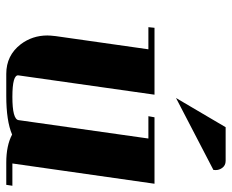

<svg xmlns="http://www.w3.org/2000/svg" viewBox="-82 -640 722 597"><g transform="rotate(90 278.5 -341.0)"><path d="M64 -441.9 65.9 -460.9H273.9L213.9 -38.1Q210.9 -19 280.8 -19Q350.1 -19 353 -38.1L410.2 -441.9H340.8L344.2 -460.9H550.8L487.8 -19H557.1L554.2 0H484.9Q432.1 0 397.9 -18.1Q355.5 0 277.8 0H209Q151.9 0 117.2 -44.9Q89.8 -81.1 89.8 -127.9Q89.8 -136.2 91.8 -153.8L132.8 -441.9ZM284.2 -527.8 375 -682.1H480Q494.1 -682.1 502 -670.9Q510.3 -659.2 507.8 -644Z"/></g></svg>

Font: Hjet
Style: Italic
Weight: 400
Designer: T. Christopher White
Version: Version 1.2